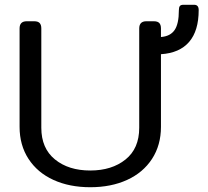

<svg xmlns="http://www.w3.org/2000/svg" viewBox="-20 -769 869 804"><path d="M62 -238V-650Q62 -680 92 -680H123Q139 -680 146 -672.5Q153 -665 153 -650V-234Q153 -148 210 -101.5Q267 -55 358 -55Q448 -55 505.5 -101Q563 -147 563 -234V-650Q563 -680 593 -680H624Q640 -680 647 -672.5Q654 -665 654 -650V-614Q693 -617 711 -643Q729 -669 729 -726Q729 -738 733 -743.5Q737 -749 748 -749H793Q812 -749 812 -727Q812 -640 772 -593.5Q732 -547 654 -542V-238Q654 -161 616.5 -103.5Q579 -46 512 -15.5Q445 15 358 15Q271 15 204 -15.5Q137 -46 99.5 -103.5Q62 -161 62 -238Z"/></svg>

Font: Mitr Light
Style: Regular
Weight: 300
Designer: Thanarat Vachiruckul
Foundry: Cadson Demak
Version: Version 1.002